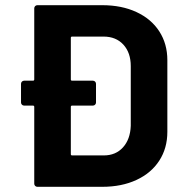

<svg xmlns="http://www.w3.org/2000/svg" viewBox="-20 -720 709 740"><path d="M374 -700Q449 -700 506 -673.5Q563 -647 594 -599Q625 -551 625 -488V-212Q625 -149 594 -101Q563 -53 506 -26.5Q449 0 374 0H124Q119 0 115.5 -3.5Q112 -7 112 -12V-308Q112 -313 107 -313H73Q68 -313 64.5 -316.5Q61 -320 61 -325V-397Q61 -402 64.5 -405.5Q68 -409 73 -409H107Q112 -409 112 -414V-688Q112 -693 115.5 -696.5Q119 -700 124 -700ZM484 -465Q484 -517 455.5 -548Q427 -579 379 -579H258Q253 -579 253 -574V-414Q253 -409 258 -409H338Q343 -409 346.5 -405.5Q350 -402 350 -397V-325Q350 -320 346.5 -316.5Q343 -313 338 -313H258Q253 -313 253 -308V-126Q253 -121 258 -121H380Q426 -121 454 -152Q482 -183 484 -235Z"/></svg>

Font: LinhAnh
Style: Bold
Weight: 700
Designer: Jeremy Tribby
Foundry: Tribby Type
Version: Version 1.408